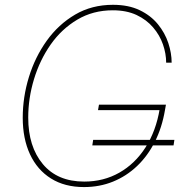

<svg xmlns="http://www.w3.org/2000/svg" viewBox="-20 -757 765 787"><path d="M324.2 9.8Q245.1 9.8 189 -25.4Q132.8 -60.5 103 -124.5Q73.2 -188.5 73.2 -274.4Q73.2 -358.9 98.4 -440.9Q123.5 -522.9 171.6 -590.1Q219.7 -657.2 288.1 -697.3Q356.4 -737.3 442.9 -737.3Q506.8 -737.3 552.5 -715.3Q598.1 -693.4 627.2 -657.7Q656.2 -622.1 669.9 -580.6Q683.6 -539.1 683.6 -500H661.1Q661.1 -537.1 647.9 -575Q634.8 -612.8 607.7 -644.5Q580.6 -676.3 539.6 -695.6Q498.5 -714.8 442.4 -714.8Q361.3 -714.8 296.9 -676.5Q232.4 -638.2 187.7 -574.5Q143.1 -510.7 119.4 -432.6Q95.7 -354.5 95.7 -274.9Q95.7 -156.2 155.5 -84.5Q215.3 -12.7 325.2 -12.7Q404.8 -12.7 469.2 -49.3Q533.7 -85.9 576.7 -153.1Q619.6 -220.2 634.8 -311.5L643.6 -305.7H381.8L385.7 -328.1H660.2L656.2 -305.7Q644 -233.9 614.7 -175.8Q585.4 -117.7 541.7 -76.2Q498 -34.7 443.1 -12.5Q388.2 9.8 324.2 9.8ZM358.4 -161.1 361.8 -183.6H694.8L691.4 -161.1Z"/></svg>

Font: Inter 18pt Thin
Style: Italic
Weight: 250
Italic angle: -9.3988°
Version: Version 4.001;git-66647c0bb